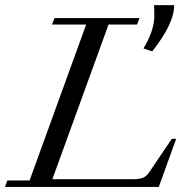

<svg xmlns="http://www.w3.org/2000/svg" viewBox="-22 -734 743 754"><path d="M575.7 -532.2 541.5 -543.9Q584 -615.2 584 -670.4Q584 -700.2 583 -713.9H662.1Q662.1 -641.1 575.7 -532.2ZM-2.4 0 6.8 -25.4H94.2L316.4 -637.7H182.1L192.4 -663.1H525.9L516.1 -637.7H404.3L183.6 -30.3H502.4Q525.4 -30.3 539.1 -35.9Q552.7 -41.5 562 -54.7L652.8 -189H669.9L601.6 0Z"/></svg>

Font: Elstob
Style: Italic
Weight: 400
Italic angle: -20°
Designer: Peter S. Baker
Version: Version 1.015